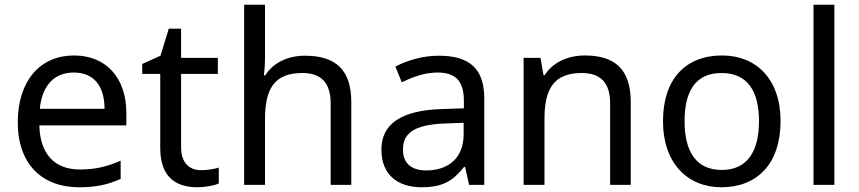

<svg xmlns="http://www.w3.org/2000/svg" viewBox="-20 -780 3625 810"><path d="M313 10C386 10 434 -1 489 -25V-102C433 -78 385 -65 317 -65C210 -65 149 -130 146 -251H513V-304C513 -450 429 -546 292 -546C150 -546 55 -440 55 -264C55 -85 160 10 313 10ZM148 -321C157 -417 207 -474 291 -474C380 -474 421 -412 421 -321Z M813 10C845 10 884 3 903 -6V-73C886 -67 854 -62 828 -62C779 -62 744 -93 744 -158V-468H899V-536H744V-659H692L657 -545L580 -510V-468H656V-156C656 -26 729 10 813 10Z M1010 0H1098V-277C1098 -402 1135 -472 1255 -472C1337 -472 1375 -429 1375 -343V0H1462V-349C1462 -486 1396 -545 1266 -545C1197 -545 1133 -517 1099 -462H1093C1096 -483 1098 -511 1098 -537V-760H1010Z M1758 10C1848 10 1891 -17 1938 -76H1942L1959 0H2023V-365C2023 -490 1961 -545 1831 -545C1761 -545 1695 -524 1648 -499L1675 -433C1719 -454 1770 -474 1826 -474C1896 -474 1937 -444 1937 -355V-323L1846 -320C1671 -315 1589 -256 1589 -149C1589 -40 1661 10 1758 10ZM1778 -61C1720 -61 1680 -88 1680 -148C1680 -216 1723 -254 1857 -259L1936 -262V-214C1936 -110 1868 -61 1778 -61Z M2189 0H2277V-278C2277 -403 2315 -472 2434 -472C2516 -472 2554 -429 2554 -343V0H2641V-349C2641 -487 2575 -546 2447 -546C2379 -546 2313 -519 2278 -463H2273L2260 -536H2189Z M3023 10C3176 10 3273 -91 3273 -269C3273 -446 3171 -546 3026 -546C2872 -546 2777 -446 2777 -269C2777 -91 2881 10 3023 10ZM3025 -63C2916 -63 2868 -142 2868 -269C2868 -396 2915 -472 3024 -472C3133 -472 3182 -396 3182 -269C3182 -142 3133 -63 3025 -63Z M3412 0H3500V-760H3412Z"/></svg>

Font: Noto Sans Math
Style: Regular
Weight: 400
Designer: Monotype Design Team, Delve Withrington, Jeff Kellem
Foundry: Monotype Imaging Inc., Delve Fonts LLC
Version: Version 3.000